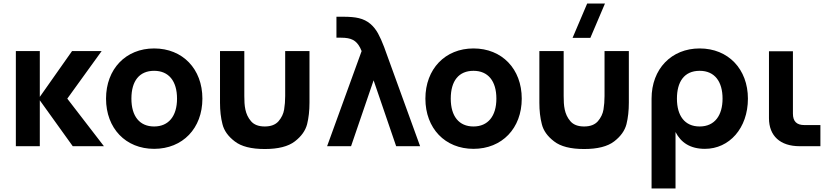

<svg xmlns="http://www.w3.org/2000/svg" viewBox="-20 -830 4728 1090"><path d="M70 0H206V-260.5L393 0H570L362 -270L557 -540H389L206 -280V-540H70Z M855 15C1017 15 1129 -101.5 1129 -270C1129 -438.5 1017 -555 855 -555C694 -555 582 -438 582 -270C582 -101.5 693.5 15 855 15ZM855 -112C773 -112 726 -169.5 726 -270C726 -371.5 772 -428 855 -428C937.5 -428 985 -370.5 985 -270C985 -170.5 937 -112 855 -112Z M1229 -247C1229 -202 1233.5 -161.5 1243 -125C1252 -88.5 1275 -56 1312.5 -27.5C1349.5 1.5 1406.5 16 1483 16C1559.5 16 1616.5 1.5 1654 -27.5C1691 -56 1714 -88.5 1723.5 -125C1732.5 -161.5 1737 -202 1737 -247V-540H1599V-285C1599 -257.5 1597 -232 1593 -208C1589 -184 1578.5 -162 1561.5 -142C1544 -122 1518 -112 1483 -112C1448 -112 1422 -122 1405 -142C1370.5 -182 1367 -230.5 1367 -285V-540H1229Z M1837 0H1973L2101 -374L2229 0H2365L2169 -540C2166.5 -548 2163 -556 2160.5 -563.5C2149 -594 2137.5 -619.5 2126 -640.5C2102.5 -682.5 2068.5 -715 2017 -727C1994.5 -732.5 1965 -735 1929 -735H1890V-616H1916C1974.5 -616 2002.5 -601 2024.5 -559C2027 -553 2030.5 -546.5 2033 -540Z M2668 15C2830 15 2942 -101.5 2942 -270C2942 -438.5 2830 -555 2668 -555C2507 -555 2395 -438 2395 -270C2395 -101.5 2506.5 15 2668 15ZM2668 -112C2586 -112 2539 -169.5 2539 -270C2539 -371.5 2585 -428 2668 -428C2750.5 -428 2798 -370.5 2798 -270C2798 -170.5 2750 -112 2668 -112Z M3414.5 -810H3313.5L3230.5 -615H3331.5ZM3042 -247C3042 -202 3046.5 -161.5 3056 -125C3065 -88.5 3088 -56 3125.5 -27.5C3162.5 1.5 3219.5 16 3296 16C3372.5 16 3429.5 1.5 3467 -27.5C3504 -56 3527 -88.5 3536.5 -125C3545.5 -161.5 3550 -202 3550 -247V-540H3412V-285C3412 -257.5 3410 -232 3406 -208C3402 -184 3391.5 -162 3374.5 -142C3357 -122 3331 -112 3296 -112C3261 -112 3235 -122 3218 -142C3183.5 -182 3180 -230.5 3180 -285V-540H3042Z M3815 240V-80.5C3845.5 -21 3898 15 3982 15C4120 15 4226 -102 4226 -270C4226 -437 4115 -555 3952 -555C3792 -555 3679 -439 3679 -270V240ZM3952 -112C3867 -112 3823 -173 3823 -270C3823 -364 3863 -428 3952 -428C4038 -428 4082 -366 4082 -270C4082 -177 4039 -112 3952 -112Z M4637.5 -120H4546.5C4502.5 -120 4481.5 -141 4481.5 -185V-539H4345.5V-159C4345.5 -58.5 4409.5 0 4519.5 0H4637.5Z"/></svg>

Font: Vela Sans ExtBd
Style: Regular
Weight: 800
Designer: Principal design: Mikhail Sharanda - project Manrope.
Design modification: Ravid Balaliev
Foundry: Mikhail Sharanda
Version: Version 1.001